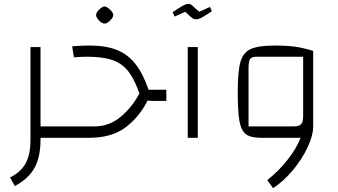

<svg xmlns="http://www.w3.org/2000/svg" viewBox="-20 -714 1753 995"><path d="M320 0H190V10Q190 100 158.5 156.5Q127 213 57 250L32 206Q89 177 113.5 131.5Q138 86 138 10V-470H190V-59H320Z M842 -249V-191H767Q759 -191 745 -193Q701 -106 629.5 -53Q558 0 443 0H280V-59H470Q547 -59 607 -110Q667 -161 703 -231Q699 -237 696 -247Q671 -315 638 -352.5Q605 -390 556 -405Q507 -420 429 -420Q401 -420 363 -417L354 -474Q398 -478 444 -478Q529 -478 586 -455Q643 -432 682 -382.5Q721 -333 750 -249ZM478 -636Q478 -649 493.5 -664Q509 -679 522 -681Q535 -679 551 -663.5Q567 -648 567 -636Q567 -624 550.5 -607.5Q534 -591 522 -592Q510 -591 494 -607Q478 -623 478 -636Z M953 -470H1005V0H953ZM940 -653 885 -628 875 -651Q915 -678 930.5 -686Q946 -694 957 -694Q964 -694 970.5 -690Q977 -686 994 -669Q995 -668 1013 -653L1068 -678L1078 -656Q1044 -633 1026.5 -623.5Q1009 -614 997 -614Q986 -614 977 -620Q968 -626 940 -653Z M1603 -450V-59Q1603 -12 1573.5 50.5Q1544 113 1496 170Q1448 227 1395 261L1365 219Q1421 176 1469 115.5Q1517 55 1538 0H1331Q1279 0 1254.5 -18.5Q1230 -37 1221 -86Q1212 -135 1212 -237Q1212 -344 1226 -393Q1240 -442 1279.5 -460Q1319 -478 1405 -478Q1465 -478 1509 -472Q1553 -466 1603 -450ZM1502 -59Q1530 -59 1540.5 -70.5Q1551 -82 1551 -113V-420H1309Q1284 -420 1276 -408Q1268 -396 1268 -359V-59Z"/></svg>

Font: Changa ExtraLight
Style: Regular
Weight: 275
Designer: Eduardo Rodriguez Tunni
Foundry: Eduardo Rodriguez Tunni
Version: Version 2.002; ttfautohint (v1.5) -l 8 -r 50 -G 200 -x 14 -H